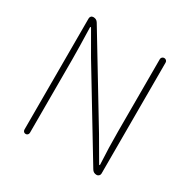

<svg xmlns="http://www.w3.org/2000/svg" viewBox="-162 -878 1020 1031"><g transform="rotate(30 347.5 -363.0)"><path d="M110.4 -17.6V-706.1Q110.4 -714.8 115.7 -720.2Q121.1 -725.6 129.9 -725.6Q149.4 -725.6 159.2 -709L468.8 -197.3L550.8 -56.6Q551.8 -53.7 554.2 -53.7Q556.6 -53.7 556.6 -56.6Q550.8 -160.2 550.8 -258.8V-708Q550.8 -715.8 556.2 -720.7Q561.5 -725.6 568.8 -725.6Q576.2 -725.6 581.5 -720.7Q586.9 -715.8 586.9 -708V-19.5Q586.9 -11.7 581.1 -5.9Q575.2 0 567.4 0Q546.9 0 537.1 -17.6L227.5 -529.3L146.5 -669.9Q144.5 -671.9 142.6 -671.9Q140.6 -671.9 140.6 -669.9Q144.5 -536.1 144.5 -472.7V-17.6Q144.5 -9.8 139.6 -4.9Q134.8 0 127.4 0Q120.1 0 115.2 -4.9Q110.4 -9.8 110.4 -17.6Z"/></g></svg>

Font: Gen Jyuu Gothic ExtraLight
Style: Regular
Weight: 100
Designer: [Source Han Sans]
Ryoko NISHIZUKA  (kana & ideographs); Paul D. Hunt (Latin, Greek & Cyrillic); Wenlong ZHANG  (bopomofo
Version: Version 1.002.20150607